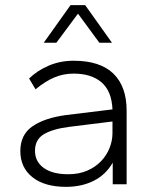

<svg xmlns="http://www.w3.org/2000/svg" viewBox="-20 -716 600 746"><path d="M237 10Q153 10 106 -27.5Q59 -65 59 -129Q59 -193 106.5 -225.5Q154 -258 237 -269L417 -291Q414 -362 374.5 -396Q335 -430 266 -430Q227 -430 192 -415.5Q157 -401 118 -369L93 -411Q125 -442 169.5 -461Q214 -480 266 -480Q369 -480 420.5 -430Q472 -380 472 -286V0H418V-84Q391 -37 344 -13.5Q297 10 237 10ZM245 -39Q287 -39 319 -53Q351 -67 372.5 -89.5Q394 -112 405.5 -140.5Q417 -169 417 -199V-244L248 -223Q185 -215 150.5 -194.5Q116 -174 116 -130Q116 -88 150 -63.5Q184 -39 245 -39ZM366 -550 283 -663 199 -550H150L254 -696H311L415 -550Z"/></svg>

Font: Celebes Light
Style: Regular
Weight: 300
Designer: Anugrah Pasau
Foundry: Lafontype
Version: Version 1.000; ttfautohint (v1.8.4)